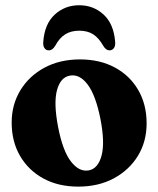

<svg xmlns="http://www.w3.org/2000/svg" viewBox="-20 -700 604 732"><path d="M285 -473.5Q361 -473.5 418.2 -442.5Q475.5 -411.5 507.2 -356.5Q539 -301.5 539 -229.5Q539 -160.5 506 -106.2Q473 -52 414.2 -20.2Q355.5 11.5 278.5 11.5Q202.5 11.5 145.5 -19.5Q88.5 -50.5 56.5 -105.5Q24.5 -160.5 24.5 -232.5Q24.5 -301 57.5 -355.5Q90.5 -410 149.2 -441.8Q208 -473.5 285 -473.5ZM319 -50.5Q354 -57.5 367.2 -106.8Q380.5 -156 363 -246Q345 -337 314 -378Q283 -419 245.5 -411.5Q210.5 -405 197.2 -356Q184 -307 201.5 -216Q219 -125 250.5 -84.2Q282 -43.5 319 -50.5ZM282 -583Q251.5 -583 229.2 -569.5Q207 -556 190.5 -525.5Q180 -508 166.5 -508Q155 -508 149.2 -517Q143.5 -526 145 -541Q150 -609 188.8 -644.5Q227.5 -680 282 -680Q336.5 -680 375 -644.5Q413.5 -609 419 -541Q420.5 -526 414.5 -517Q408.5 -508 397.5 -508Q384 -508 373.5 -525.5Q357 -555 335.5 -569Q314 -583 282 -583Z"/></svg>

Font: Fraunces 72pt S050
Style: Bold
Weight: 700
Version: Version 1.000; ttfautohint (v1.8.3)